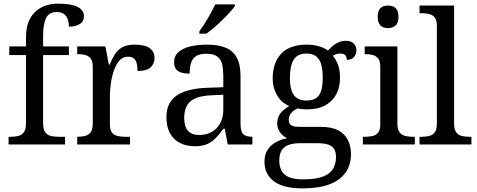

<svg xmlns="http://www.w3.org/2000/svg" viewBox="-20 -790 2611 1050"><path d="M335.9 0H26.9V-42H40Q62.5 -42 81.1 -46.9Q99.6 -51.8 110.8 -67.1Q122.1 -82.5 122.1 -113.8V-488.8H30.8V-536.1H122.1V-585.9Q122.1 -675.3 169.7 -722.7Q217.3 -770 298.8 -770Q439 -770 439 -700.2Q439 -672.9 416 -658.4Q393.1 -644 356.9 -644Q356.9 -664.1 351.1 -682.4Q345.2 -700.7 330.8 -712.4Q316.4 -724.1 291 -724.1Q248 -724.1 231.9 -691.2Q215.8 -658.2 215.8 -595.2V-536.1H356.9V-488.8H215.8V-113.8Q215.8 -82.5 227.1 -67.1Q238.3 -51.8 256.8 -46.9Q275.4 -42 297.9 -42H335.9Z M690.9 0H402.3V-42Q427.7 -42 446.3 -46.9Q464.8 -51.8 476.1 -67.1Q487.3 -82.5 487.3 -113.8V-425.8Q487.3 -455.6 475.8 -470Q464.4 -484.4 445.8 -489.3Q427.2 -494.1 402.3 -494.1V-536.1H556.2L575.2 -437H580.1Q592.3 -467.3 607.7 -491.9Q623 -516.6 648.2 -531.2Q673.3 -545.9 717.3 -545.9Q772 -545.9 798.6 -526.6Q825.2 -507.3 825.2 -473.1Q825.2 -441.4 803.7 -421.6Q782.2 -401.9 731.9 -401.9Q731.9 -443.4 720.2 -461.7Q708.5 -480 679.2 -480Q650.9 -480 632.1 -457.8Q613.3 -435.5 602.1 -401.9Q590.8 -368.2 585.9 -331.5Q581.1 -294.9 581.1 -266.1V-108.9Q581.1 -79.6 592.5 -65.2Q604 -50.8 622.6 -46.4Q641.1 -42 663.1 -42H690.9Z M1108.4 -606H1070.3V-619.1Q1092.8 -648.9 1116.7 -689.9Q1140.6 -731 1157.2 -766.1H1264.2V-755.9Q1243.2 -727.1 1196.8 -681.4Q1150.4 -635.7 1108.4 -606ZM1045.4 9.8Q1001 9.8 965.8 -7.3Q930.7 -24.4 910.4 -60.1Q890.1 -95.7 890.1 -149.9Q890.1 -229.5 947 -268.1Q1003.9 -306.6 1118.2 -310.1L1201.2 -313V-373Q1201.2 -409.2 1195.1 -436.8Q1189 -464.4 1169.2 -480.2Q1149.4 -496.1 1108.4 -496.1Q1069.8 -496.1 1050.3 -481.9Q1030.8 -467.8 1023.9 -443.1Q1017.1 -418.5 1017.1 -387.2Q975.1 -387.2 953.6 -401.4Q932.1 -415.5 932.1 -450.2Q932.1 -484.4 956.5 -505.6Q981 -526.9 1022 -536.4Q1063 -545.9 1112.3 -545.9Q1173.3 -545.9 1214.1 -529.1Q1254.9 -512.2 1275.1 -474.4Q1295.4 -436.5 1295.4 -373V-113.8Q1295.4 -71.8 1309.6 -56.9Q1323.7 -42 1360.4 -42V0H1225.1L1209.5 -85.9H1201.2Q1181.2 -57.6 1160.9 -36.1Q1140.6 -14.6 1113.8 -2.4Q1086.9 9.8 1045.4 9.8ZM1068.4 -51.8Q1128.9 -51.8 1165 -89.6Q1201.2 -127.4 1201.2 -190.9V-272L1137.2 -269Q1081.1 -266.6 1048.1 -252Q1015.1 -237.3 1001.2 -210.7Q987.3 -184.1 987.3 -145Q987.3 -51.8 1068.4 -51.8Z M1634.3 240.2Q1530.3 240.2 1478.3 201.7Q1426.3 163.1 1426.3 94.2Q1426.3 55.2 1443.8 28.8Q1461.4 2.4 1489.7 -12.9Q1518.1 -28.3 1551.3 -34.2Q1537.6 -40 1525.1 -51Q1512.7 -62 1504.4 -78.4Q1496.1 -94.7 1496.1 -116.2Q1496.1 -146 1512 -168Q1527.8 -189.9 1561.5 -210Q1518.1 -229 1494.6 -269.8Q1471.2 -310.5 1471.2 -360.8Q1471.2 -447.3 1518.1 -496.6Q1564.9 -545.9 1659.2 -545.9Q1695.3 -545.9 1726.8 -536.1Q1758.3 -526.4 1773.4 -513.2Q1820.3 -566.9 1870.1 -566.9Q1900.4 -566.9 1914.8 -551.5Q1929.2 -536.1 1929.2 -515.1Q1929.2 -494.1 1916.7 -478.5Q1904.3 -462.9 1876.5 -462.9Q1876.5 -470.7 1873.8 -478.5Q1871.1 -486.3 1864 -491.7Q1856.9 -497.1 1843.3 -497.1Q1817.9 -497.1 1800.3 -484.9Q1817.9 -464.4 1828.6 -435.5Q1839.4 -406.7 1839.4 -363.8Q1839.4 -314.5 1819.6 -275.6Q1799.8 -236.8 1759.8 -214.4Q1719.7 -191.9 1659.2 -191.9Q1628.9 -191.9 1606.4 -196.8Q1559.1 -174.3 1559.1 -133.8Q1559.1 -122.1 1564 -113.5Q1568.8 -105 1582 -100.6Q1595.2 -96.2 1621.1 -96.2H1734.4Q1793.9 -96.2 1830.1 -76.7Q1866.2 -57.1 1882.8 -23.7Q1899.4 9.8 1899.4 53.2Q1899.4 110.4 1870.8 152.3Q1842.3 194.3 1783.4 217.3Q1724.6 240.2 1634.3 240.2ZM1656.2 -240.2Q1705.1 -240.2 1725.1 -270Q1745.1 -299.8 1745.1 -365.2Q1745.1 -432.6 1724.6 -464.8Q1704.1 -497.1 1655.3 -497.1Q1607.4 -497.1 1586.4 -463.9Q1565.4 -430.7 1565.4 -363.8Q1565.4 -300.3 1586.9 -270.3Q1608.4 -240.2 1656.2 -240.2ZM1636.2 190.9Q1708 190.9 1747.3 175.3Q1786.6 159.7 1802 132.3Q1817.4 105 1817.4 69.8Q1817.4 39.6 1805.7 22.7Q1793.9 5.9 1771.2 -0.5Q1748.5 -6.8 1715.3 -6.8H1617.2Q1589.4 -6.8 1564.2 0.5Q1539.1 7.8 1523.2 28.1Q1507.3 48.3 1507.3 87.9Q1507.3 117.7 1518.3 140.9Q1529.3 164.1 1557.4 177.5Q1585.4 190.9 1636.2 190.9Z M2102.5 -636.2Q2045.4 -636.2 2045.4 -698.2Q2045.4 -759.8 2102.5 -759.8Q2117.7 -759.8 2130.9 -754.2Q2144 -748.5 2151.6 -735.1Q2159.2 -721.7 2159.2 -698.2Q2159.2 -663.6 2142.3 -649.9Q2125.5 -636.2 2102.5 -636.2ZM2248.5 0H1964.4V-42H1977.5Q1999.5 -42 2018.1 -46.4Q2036.6 -50.8 2048.1 -65.2Q2059.6 -79.6 2059.6 -108.9V-425.8Q2059.6 -455.6 2048.1 -470Q2036.6 -484.4 2018.1 -489.3Q1999.5 -494.1 1974.6 -494.1V-536.1H2153.3V-113.8Q2153.3 -82.5 2164.6 -67.1Q2175.8 -51.8 2194.3 -46.9Q2212.9 -42 2235.4 -42H2248.5Z M2558.1 0H2274.4V-42H2287.1Q2309.6 -42 2328.4 -46.9Q2347.2 -51.8 2358.2 -67.1Q2369.1 -82.5 2369.1 -113.8V-649.9Q2369.1 -679.7 2357.9 -694.1Q2346.7 -708.5 2327.9 -713.1Q2309.1 -717.8 2287.1 -717.8H2274.4V-759.8H2463.4V-113.8Q2463.4 -82.5 2474.4 -67.1Q2485.4 -51.8 2504.2 -46.9Q2522.9 -42 2545.4 -42H2558.1Z"/></svg>

Font: Satisar Sharada
Style: Regular
Weight: 400
Designer: Vinodh Rajan & Sunil Mahnoori
Version: 2.2